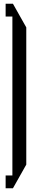

<svg xmlns="http://www.w3.org/2000/svg" viewBox="-20 -780 190 1023"><path d="M10 223V155H46V-692H10V-760H49L120 -634V97L49 223Z"/></svg>

Font: Commune Nuit Debout
Style: Regular
Weight: 400
Designer: Sébastien Marchal
Foundry: Sébastien Marchal
Version: Version 1.003;PS 1.3;hotconv 1.0.88;makeotf.lib2.5.647800